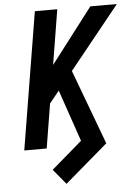

<svg xmlns="http://www.w3.org/2000/svg" viewBox="-61 -781 726 1024"><g transform="rotate(-5 302.0 -269.0)"><path d="M253 197 186 116 350 -25 255 -302 203 -238 164 0H44L165 -735H285L237 -441L462 -735H604L334 -400L483 0Z"/></g></svg>

Font: Iosevka Aile Oblique
Style: Bold
Weight: 700
Italic angle: -9°
Designer: Belleve Invis
Foundry: Belleve Invis
Version: Version 31.1.0; ttfautohint (v1.8.4)